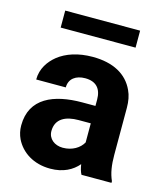

<svg xmlns="http://www.w3.org/2000/svg" viewBox="-109 -793 753 884"><g transform="rotate(15 268.0 -350.5)"><path d="M482 -128V-352C482 -383 477 -410 466 -433C435 -501 368 -538 270 -538C201 -538 145 -519 106 -488C74 -462 45 -423 45 -370H186C186 -412 218 -434 262 -434C315 -434 340 -404 340 -353V-323H277C143 -323 33 -279 33 -148C33 -125 38 -104 47 -85C74 -30 132 10 213 10C275 10 318 -14 346 -47C349 -28 353 -13 360 0H503V-8C488 -41 482 -79 482 -128ZM174 -159C174 -218 221 -240 282 -240H340V-149C324 -120 289 -98 244 -98C205 -98 174 -122 174 -159ZM449 -630V-711H92V-630Z"/></g></svg>

Font: Asimov
Style: Regular
Weight: 500
Designer: Google
Version: Version 2.000980; 2014